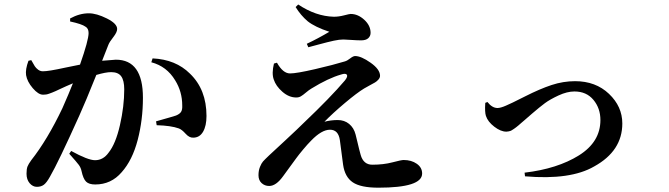

<svg xmlns="http://www.w3.org/2000/svg" viewBox="-20 -830 3040 873"><path d="M472.7 -626 444.3 -553.7Q502.9 -558.6 506.8 -558.6Q629.9 -558.6 629.9 -385.7Q629.9 -285.2 606 -193.4Q582 -101.6 533.2 -46.9Q485.4 8.8 413.1 8.8Q384.8 8.8 371.6 -3.9Q358.4 -16.6 350.6 -52.7Q347.7 -67.4 338.4 -80.1Q329.1 -92.8 294.9 -130.9L303.7 -143.6Q379.9 -101.6 412.1 -101.6Q449.2 -101.6 473.6 -135.7Q505.9 -175.8 525.4 -261.2Q544.9 -346.7 544.9 -423.8Q544.9 -463.9 531.2 -482.9Q517.6 -502 485.4 -502Q460.9 -502 418 -489.3Q369.1 -367.2 340.8 -304.7Q245.1 -91.8 207 -26.4Q192.4 0 179.7 9.8Q167 19.5 147.5 19.5Q128.9 19.5 114.7 2.9Q100.6 -13.7 100.6 -40Q100.6 -61.5 105 -72.8Q109.4 -84 122.1 -101.6Q195.3 -194.3 263.7 -337.9Q293.9 -406.2 311.5 -451.2Q281.2 -438.5 250 -423.8Q244.1 -420.9 233.4 -416Q222.7 -411.1 217.3 -409.2Q211.9 -407.2 204.1 -404.3Q196.3 -401.4 189.9 -400.4Q183.6 -399.4 175.8 -399.4Q154.3 -399.4 128.9 -429.2Q103.5 -459 98.6 -488.3Q94.7 -513.7 109.4 -553.7L122.1 -556.6Q132.8 -537.1 138.2 -528.8Q143.6 -520.5 153.3 -513.2Q163.1 -505.9 174.8 -505.9Q188.5 -505.9 212.4 -509.8Q236.3 -513.7 278.8 -522.9Q321.3 -532.2 343.8 -536.1Q382.8 -647.5 382.8 -679.7Q382.8 -701.2 368.2 -709Q352.5 -720.7 298.8 -732.4V-746.1Q341.8 -769.5 383.8 -769.5Q418.9 -769.5 465.8 -746.1Q512.7 -722.7 512.7 -698.2Q512.7 -683.6 495.1 -661.1Q477.5 -638.7 472.7 -626ZM668 -546.9 673.8 -564.5Q779.3 -559.6 843.8 -495.1Q918.9 -422.9 918.9 -302.7Q918.9 -257.8 903.3 -231Q887.7 -204.1 858.4 -204.1Q840.8 -203.1 823.7 -222.2Q806.6 -241.2 793 -246.1Q757.8 -258.8 692.4 -260.7L689.5 -278.3Q769.5 -300.8 780.3 -304.7Q796.9 -311.5 803.2 -321.3Q809.6 -331.1 808.6 -350.6Q808.6 -413.1 776.4 -464.8Q738.3 -528.3 668 -546.9Z M1225.6 -541 1239.3 -544.9Q1266.6 -496.1 1298.8 -496.1Q1328.1 -496.1 1412.6 -515.6Q1497.1 -535.2 1547.9 -550.8Q1558.6 -553.7 1572.3 -564.5Q1585.9 -575.2 1594.7 -575.2Q1622.1 -575.2 1665 -544.9Q1708 -514.6 1708 -485.4Q1708 -476.6 1700.7 -468.3Q1693.4 -460 1685.1 -455.1Q1676.8 -450.2 1660.2 -441.4Q1643.6 -432.6 1635.7 -427.7Q1603.5 -408.2 1548.3 -361.8Q1493.2 -315.4 1455.1 -276.4Q1484.4 -284.2 1515.6 -284.2Q1545.9 -284.2 1567.4 -266.6Q1588.9 -249 1596.7 -218.8Q1599.6 -208 1604.5 -187Q1609.4 -166 1613.3 -150.4Q1617.2 -134.8 1620.1 -125Q1632.8 -81.1 1672.9 -81.1Q1723.6 -81.1 1764.2 -91.8Q1804.7 -102.5 1815.4 -102.5Q1850.6 -102.5 1875 -85.4Q1899.4 -68.4 1899.4 -41Q1899.4 23.4 1700.2 23.4Q1620.1 23.4 1584 -1Q1547.9 -25.4 1540 -81.1Q1527.3 -181.6 1525.4 -192.4Q1518.6 -240.2 1480.5 -240.2Q1442.4 -240.2 1394.5 -190.4Q1378.9 -174.8 1358.9 -150.9Q1338.9 -127 1327.1 -110.8Q1315.4 -94.7 1293.9 -65.4Q1272.5 -36.1 1267.6 -29.3Q1235.4 15.6 1204.1 15.6Q1183.6 15.6 1169.4 2.4Q1155.3 -10.7 1155.3 -33.2Q1155.3 -54.7 1162.1 -71.3Q1168.9 -87.9 1175.8 -95.7Q1182.6 -103.5 1203.1 -123Q1214.8 -133.8 1276.4 -190.9Q1337.9 -248 1362.3 -272.5Q1482.4 -386.7 1548.8 -464.8Q1562.5 -482.4 1557.1 -490.2Q1551.8 -498 1531.2 -491.2Q1472.7 -474.6 1396.5 -427.7Q1384.8 -420.9 1371.1 -409.2Q1357.4 -397.5 1348.1 -392.1Q1338.9 -386.7 1327.1 -386.7Q1293.9 -386.7 1264.2 -412.6Q1234.4 -438.5 1224.6 -468.8Q1214.8 -496.1 1225.6 -541ZM1477.5 -685.5Q1412.1 -707 1378.9 -733.4Q1347.7 -759.8 1324.2 -797.9L1335.9 -809.6Q1416 -755.9 1498 -753.9Q1520.5 -753.9 1544.9 -760.3Q1569.3 -766.6 1574.2 -766.6Q1607.4 -766.6 1636.2 -740.2Q1665 -713.9 1665 -680.7Q1665 -666 1654.3 -656.2Q1643.6 -646.5 1622.1 -646.5Q1604.5 -646.5 1578.1 -648.4Q1551.8 -650.4 1541 -650.4Q1523.4 -650.4 1498 -645Q1472.7 -639.6 1427.7 -627.4Q1382.8 -615.2 1381.8 -615.2L1375 -630.9Q1426.8 -655.3 1477.5 -685.5Z M2186.5 -362.3 2196.3 -366.2Q2217.8 -338.9 2242.2 -338.9Q2255.9 -338.9 2280.3 -349.6Q2299.8 -357.4 2367.2 -391.6Q2434.6 -425.8 2487.8 -443.4Q2541 -460.9 2594.7 -460.9Q2688.5 -460.9 2749 -403.3Q2809.6 -345.7 2809.6 -268.6Q2809.6 -143.6 2681.6 -73.2Q2574.2 -10.7 2367.2 -28.3L2365.2 -44.9Q2514.6 -62.5 2612.3 -123.5Q2710 -184.6 2710 -284.2Q2710 -337.9 2678.2 -376Q2646.5 -414.1 2591.8 -414.1Q2558.6 -414.1 2519.5 -396Q2480.5 -377.9 2457.5 -360.8Q2434.6 -343.8 2399.9 -314Q2365.2 -284.2 2363.3 -282.2Q2358.4 -278.3 2349.6 -270.5Q2340.8 -262.7 2337.4 -259.8Q2334 -256.8 2327.1 -251.5Q2320.3 -246.1 2316.9 -244.1Q2313.5 -242.2 2308.6 -238.8Q2303.7 -235.4 2299.8 -234.4Q2295.9 -233.4 2291.5 -232.4Q2287.1 -231.4 2282.2 -231.4Q2256.8 -231.4 2227.5 -253.9Q2198.2 -276.4 2189.5 -302.7Q2183.6 -320.3 2186.5 -362.3Z"/></svg>

Font: GenRyuMin TW TTF Bold
Style: Regular
Weight: 700
Version: Version 1.300